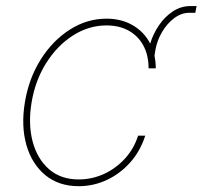

<svg xmlns="http://www.w3.org/2000/svg" viewBox="-20 -617 683 648"><path d="M245.7 11.4Q178.3 11.4 133 -25.9Q87.7 -63.2 69.2 -127.3Q50.8 -191.4 63.9 -271.3Q77.1 -351.9 117.2 -415.8Q157.3 -479.8 215.4 -516.9Q273.4 -554 339.5 -554Q390.3 -554 428.6 -531.4Q467 -508.9 486.9 -469.8Q496.4 -501.8 516 -530.9Q535.5 -560 563 -578.3Q590.6 -596.6 623.6 -596.6H643.5L639.2 -573.9H619.3Q592.3 -573.9 568.2 -555.9Q544 -538 527 -509.1Q509.9 -480.1 504.3 -447.4L501.4 -428.6Q505.7 -408.4 505.7 -386.4H481.5Q481.5 -404.1 478.7 -420.5H477.3L478 -424Q467.3 -474.1 430.8 -502.7Q394.2 -531.2 339.5 -531.2Q279.5 -531.2 226.4 -497.3Q173.3 -463.4 136.2 -404.8Q99.1 -346.2 86.6 -271.3Q74.6 -198.9 90 -139.9Q105.5 -81 145.2 -46.2Q185 -11.4 245.7 -11.4Q290.1 -11.4 330.6 -29.8Q371.1 -48.3 401.6 -81.7Q432.2 -115.1 446 -159.1H470.2Q453.5 -106.9 419.4 -68.7Q385.3 -30.5 340.4 -9.6Q295.5 11.4 245.7 11.4Z"/></svg>

Font: Inter Thin  BETA
Style: Italic
Weight: 100
Italic angle: -9.39999°
Designer: Rasmus Andersson
Foundry: rsms
Version: Version 3.011;git-f93a4a705